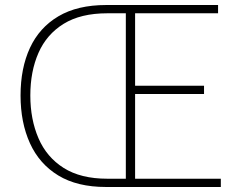

<svg xmlns="http://www.w3.org/2000/svg" viewBox="-20 -746 953 766"><path d="M403 0Q288 0 212.5 -46Q137 -92 99.5 -174.5Q62 -257 62 -365Q62 -474 99.5 -555Q137 -636 213 -681Q289 -726 404 -726H850V-693H519V-404H794V-371H519V-33H861V0ZM408 -33H482V-693H408Q302 -693 234 -651Q166 -609 133.5 -535Q101 -461 101 -365Q101 -270 133.5 -194.5Q166 -119 234 -76Q302 -33 408 -33Z"/></svg>

Font: Noto Sans KR Thin
Style: Regular
Weight: 100
Designer: Ryoko NISHIZUKA 西塚涼子 (kana, bopomofo & ideographs); Paul D. Hunt (Latin, Greek & Cyrillic); Sandoll Communications 산돌커뮤니
Foundry: Adobe
Version: Version 2.004-H2;hotconv 1.0.118;makeotfexe 2.5.65603